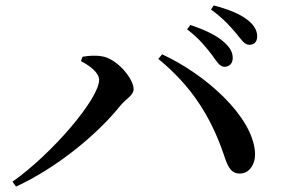

<svg xmlns="http://www.w3.org/2000/svg" viewBox="-20 -759 1040 707"><path d="M761 -556C779 -531 790 -513 806 -513C825 -513 837 -526 837 -545C837 -565 829 -582 806 -603C778 -629 734 -649 681 -667L669 -651C715 -616 741 -582 761 -556ZM849 -637C869 -613 880 -594 898 -594C916 -594 927 -605 927 -625C927 -646 917 -666 891 -686C865 -707 821 -725 767 -739L757 -724C806 -688 828 -661 849 -637ZM278 -534C311 -517 345 -491 345 -465C345 -395 171 -192 26 -90L39 -72C187 -140 337 -262 424 -371C444 -395 472 -408 472 -431C472 -469 410 -545 353 -552C329 -556 301 -553 284 -550ZM864 -120C898 -120 922 -155 919 -199C909 -333 735 -486 577 -559L563 -542C683 -444 755 -332 803 -193C818 -146 830 -119 864 -120Z"/></svg>

Font: Noto Serif SC SemiBold
Style: Regular
Weight: 600
Designer: Ryoko NISHIZUKA 西塚涼子 (kana & ideographs); Frank Grießhammer (Latin, Greek & Cyrillic); Wenlong ZHANG 张文龙 (bopomofo); San
Foundry: Adobe
Version: Version 2.001;hotconv 1.1.0;makeotfexe 2.6.0